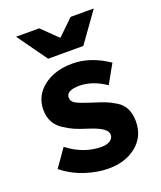

<svg xmlns="http://www.w3.org/2000/svg" viewBox="-143 -860 806 959"><g transform="rotate(-20 260.0 -380.5)"><path d="M269 8Q209 8 144 -13.5Q79 -35 27 -77L93 -171Q177 -106 272 -106Q301 -106 318 -117.5Q335 -129 335 -148Q335 -167 311.5 -183Q288 -199 243.5 -213Q199 -227 175.5 -237Q152 -247 122 -266Q61 -304 61 -378.5Q61 -453 121 -500Q181 -547 276 -547Q371 -547 466 -483L410 -383Q340 -431 270.5 -431Q201 -431 201 -393Q201 -372 223 -360Q245 -348 296 -332Q347 -316 368.5 -307.5Q390 -299 420 -281Q476 -247 476 -167.5Q476 -88 417.5 -40Q359 8 269 8ZM58 -769H181L264 -688L348 -769H471L358 -611H171Z"/></g></svg>

Font: Montreal
Style: Bold
Weight: 700
Designer: Julieta Ulanovsky, usr_local_share
Foundry: Julieta Ulanovsky, usr_local_share
Version: Version 2.001